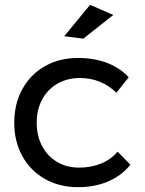

<svg xmlns="http://www.w3.org/2000/svg" viewBox="-20 -772 602 795"><path d="M311 -449Q259 -449 218.5 -426Q178 -403 155 -361Q132 -319 132 -264Q132 -209 154.5 -167Q177 -125 216.5 -101.5Q256 -78 307 -78Q358 -78 399 -95Q440 -112 467 -144L520 -90Q484 -45 428.5 -21Q373 3 303 3Q226 3 166 -31Q106 -65 72.5 -125.5Q39 -186 39 -264Q39 -342 72.5 -403Q106 -464 166 -498Q226 -532 303 -532Q370 -532 423.5 -511.5Q477 -491 513 -452L462 -388Q399 -449 311 -449ZM353 -752 449 -710 325 -612 246 -622Z"/></svg>

Font: Montserrat arm2
Style: Regular
Weight: 400
Designer: Julieta Ulanovsky
Foundry: Julieta Ulanovsky
Version: Version 6.000